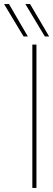

<svg xmlns="http://www.w3.org/2000/svg" viewBox="-95 -918 261 938"><path d="M63 0V-700H83V0ZM124 -740 29 -898H52L145 -740ZM20 -740 -75 -898H-51L41 -740Z"/></svg>

Font: Georama SemiCondensed Thin
Style: Regular
Weight: 100
Width: 4
Designer: Jean-Baptiste Levee
Foundry: Production Type
Version: Version 1.000